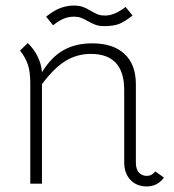

<svg xmlns="http://www.w3.org/2000/svg" viewBox="-20 -661 626 691"><path d="M570 -22Q547 10 508 10Q472 10 449.5 -13.5Q427 -37 427 -77V-337Q427 -467 307 -467Q257 -467 215.5 -441.5Q174 -416 131 -358V0H89V-360Q89 -404 80 -429.5Q71 -455 52 -479L80 -506Q102 -485 115.5 -457.5Q129 -430 131 -401Q165 -456 208.5 -480.5Q252 -505 312 -505Q387 -505 428 -467Q469 -429 469 -358V-76Q469 -52 480 -40Q491 -28 509 -28Q526 -28 539 -44ZM245 -641Q265 -641 278.5 -636Q292 -631 307 -622Q322 -613 332.5 -609Q343 -605 358 -605Q392 -605 432 -636L457 -605Q430 -584 410 -575.5Q390 -567 356 -567Q337 -567 324.5 -571.5Q312 -576 296 -585Q282 -593 271.5 -597Q261 -601 246 -601Q228 -601 211 -594.5Q194 -588 171 -570L146 -601Q175 -624 198.5 -632.5Q222 -641 245 -641Z"/></svg>

Font: Bellota Light
Style: Regular
Weight: 300
Designer: Kemie Guaida
Foundry: Kemie Guaida
Version: Version 4.001